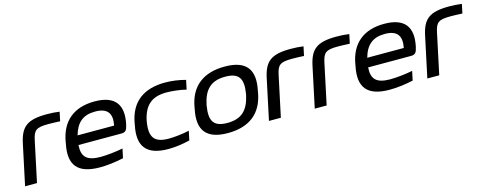

<svg xmlns="http://www.w3.org/2000/svg" viewBox="-27 -1013 3830 1527"><g transform="rotate(-15 1888.0 -250.0)"><path d="M351 -430C374 -430 415 -429 448 -427L464 -502C430 -507 394 -509 360 -509C197 -509 144 -464 116 -334L45 0H143L214 -334C231 -412 250 -430 351 -430Z M949 -268C982 -422 922 -509 752 -509C584 -509 476 -424 448 -256L446 -244C411 -75 476 9 661 9C718 9 787 1 855 -14L871 -90C820 -79 738 -70 687 -70C574 -70 533 -110 540 -207H893C929 -207 939 -222 949 -268ZM553 -283C581 -383 637 -430 736 -430C839 -430 873 -379 854 -283Z M1016 -256 1014 -244C979 -77 1043 9 1223 9C1278 9 1340 1 1401 -14L1417 -90C1366 -78 1294 -70 1248 -70C1128 -70 1092 -122 1113 -247L1114 -253C1139 -374 1201 -430 1324 -430C1370 -430 1439 -422 1485 -410L1501 -486C1446 -501 1388 -509 1333 -509C1159 -509 1045 -430 1016 -256Z M1509 -256 1507 -244C1472 -78 1536 9 1714 9C1886 9 1999 -71 2028 -244L2030 -256C2065 -422 2002 -509 1824 -509C1652 -509 1538 -429 1509 -256ZM1606 -247 1607 -253C1632 -373 1690 -430 1807 -430C1921 -430 1953 -377 1932 -253L1931 -247C1905 -127 1848 -70 1731 -70C1617 -70 1585 -123 1606 -247Z M2359 -430C2382 -430 2423 -429 2456 -427L2472 -502C2438 -507 2402 -509 2368 -509C2205 -509 2152 -464 2124 -334L2053 0H2151L2222 -334C2239 -412 2258 -430 2359 -430Z M2736 -430C2759 -430 2800 -429 2833 -427L2849 -502C2815 -507 2779 -509 2745 -509C2582 -509 2529 -464 2501 -334L2430 0H2528L2599 -334C2616 -412 2635 -430 2736 -430Z M3334 -268C3367 -422 3307 -509 3137 -509C2969 -509 2861 -424 2833 -256L2831 -244C2796 -75 2861 9 3046 9C3103 9 3172 1 3240 -14L3256 -90C3205 -79 3123 -70 3072 -70C2959 -70 2918 -110 2925 -207H3278C3314 -207 3324 -222 3334 -268ZM2938 -283C2966 -383 3022 -430 3121 -430C3224 -430 3258 -379 3239 -283Z M3663 -430C3686 -430 3727 -429 3760 -427L3776 -502C3742 -507 3706 -509 3672 -509C3509 -509 3456 -464 3428 -334L3357 0H3455L3526 -334C3543 -412 3562 -430 3663 -430Z"/></g></svg>

Font: LT Wave
Style: Italic
Weight: 400
Designer: Daniel Lyons
Version: Version 2.5 (Glyphs App)